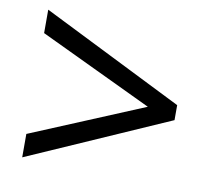

<svg xmlns="http://www.w3.org/2000/svg" viewBox="-62 -677 695 630"><g transform="rotate(10 286.0 -362.0)"><path d="M50 -194 427 -351 50 -530V-608L521 -373V-323L50 -116Z"/></g></svg>

Font: lguzrati05
Style: Book
Weight: 400
Designer: Jelle Bosma - Monotype Design Team, Universal Thirst
Foundry: Monotype Imaging Inc.
Version: Version 2.106